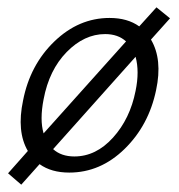

<svg xmlns="http://www.w3.org/2000/svg" viewBox="-20 -467 489 524"><path d="M444 -417 392 -359Q424 -305 406 -221Q386 -125 320 -60.5Q254 4 169 4Q120 4 88 -19L38 37L2 6L56 -55Q25 -108 43 -193Q62 -290 128.5 -354Q195 -418 279 -418Q328 -418 360 -395L407 -447ZM99 -196Q88 -140 99 -103L324 -354Q302 -374 267 -374Q210 -374 162 -325Q114 -276 99 -196ZM350 -219Q361 -272 350 -312L125 -60Q147 -40 183 -40Q242 -40 288.5 -91.5Q335 -143 350 -219Z"/></svg>

Font: EauTest Semilight
Style: Italic
Weight: 300
Italic angle: -12°
Designer: Christian Thalmann (Catharsis Fonts)
Version: Version 0.001;PS 000.001;hotconv 1.0.88;makeotf.lib2.5.64775